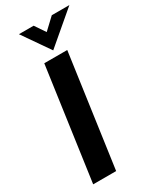

<svg xmlns="http://www.w3.org/2000/svg" viewBox="-226 -968 852 1035"><g transform="rotate(-30 200.0 -450.5)"><path d="M28 0H171L269 -697H126ZM86 -901 202.5 -733 400 -901H290.5L221.5 -836L177.5 -901Z"/></g></svg>

Font: HK Grotesk ExtraBold
Style: Italic
Weight: 800
Italic angle: -16°
Designer: Alfredo Marco Pradil
Foundry: Hanken Design Co.
Version: Version 3.001;FEAKit 1.0